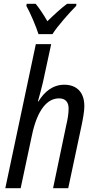

<svg xmlns="http://www.w3.org/2000/svg" viewBox="-20 -993 501 1013"><path d="M183 -813H257C281 -853 350 -930 382 -962L383 -973H334C303 -950 268 -918 230 -881C207 -921 184 -954 168 -973H121L119 -962C139 -927 171 -852 183 -813ZM8 0H89L148 -277C177 -417 231 -474 291 -474C326 -474 342 -454 342 -420C342 -394 337 -363 329 -330L260 0H340L411 -334C418 -368 425 -406 425 -433C425 -507 384 -546 319 -546C259 -546 214 -509 183 -458H180C190 -492 199 -528 207 -561L250 -760H169Z"/></svg>

Font: Noto Sans Condensed
Style: Italic
Weight: 400
Width: 3
Italic angle: -12°
Designer: Monotype Design Team
Foundry: Monotype Imaging Inc.
Version: Version 2.013